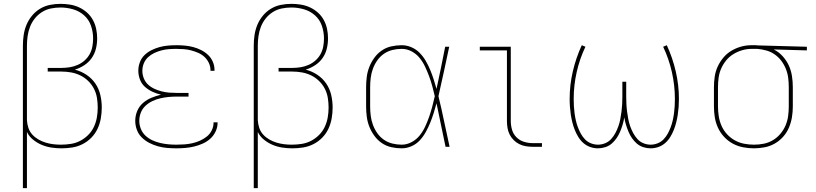

<svg xmlns="http://www.w3.org/2000/svg" viewBox="-20 -763 4240 998"><path d="M99 215V-525Q99 -553 103 -580.5Q107 -608 117.5 -633.5Q128 -659 146 -681Q164 -703 188 -717.5Q212 -732 239.5 -737.5Q267 -743 295 -743Q319 -743 344 -739Q369 -735 391.5 -724.5Q414 -714 432.5 -697.5Q451 -681 463 -659Q475 -637 480 -612.5Q485 -588 485 -564V-563Q485 -536 478.5 -509.5Q472 -483 456.5 -461Q441 -439 418 -424Q395 -409 369 -401Q401 -393 429 -374.5Q457 -356 475.5 -329Q494 -302 501.5 -269.5Q509 -237 509 -204Q509 -176 504 -147.5Q499 -119 487 -93.5Q475 -68 455 -47.5Q435 -27 409.5 -14Q384 -1 356 3.5Q328 8 300 8Q273 8 247 4Q221 0 197 -10Q173 -20 152 -37Q131 -54 120 -77V215ZM296 -11Q322 -11 348 -15Q374 -19 397 -31Q420 -43 438.5 -61.5Q457 -80 468 -103.5Q479 -127 483.5 -152.5Q488 -178 488 -204Q488 -229 484 -254Q480 -279 468.5 -301.5Q457 -324 438.5 -342Q420 -360 397.5 -371Q375 -382 350 -386.5Q325 -391 300 -391H228V-410H300Q321 -410 342.5 -413.5Q364 -417 383.5 -425.5Q403 -434 419 -448Q435 -462 445.5 -480.5Q456 -499 460 -520.5Q464 -542 464 -563Q464 -563 464 -563Q464 -563 464 -563Q464 -597 453 -629Q442 -661 417.5 -683Q393 -705 360.5 -714.5Q328 -724 295 -724Q270 -724 245 -719Q220 -714 198.5 -700.5Q177 -687 161 -667Q145 -647 136 -623.5Q127 -600 123.5 -575Q120 -550 120 -525V-146V-139Q121 -118 127.5 -98.5Q134 -79 147.5 -64Q161 -49 179 -38.5Q197 -28 216.5 -22Q236 -16 256 -13.5Q276 -11 296 -11Z M897 8Q873 8 849 6Q825 4 801.5 -2.5Q778 -9 756.5 -20Q735 -31 717.5 -48Q700 -65 691.5 -88Q683 -111 683 -135Q683 -161 693 -185.5Q703 -210 723 -227.5Q743 -245 767.5 -255Q792 -265 817 -271Q794 -276 772.5 -286Q751 -296 733.5 -311.5Q716 -327 707.5 -349.5Q699 -372 699 -396Q699 -418 707 -439.5Q715 -461 731 -476.5Q747 -492 767 -502Q787 -512 808.5 -518Q830 -524 852.5 -526Q875 -528 897 -528Q919 -528 941 -526Q963 -524 984 -518.5Q1005 -513 1025 -503Q1045 -493 1061 -478Q1077 -463 1086 -442.5Q1095 -422 1095 -400Q1095 -398 1095 -397Q1095 -396 1095 -395H1074Q1074 -396 1074 -397Q1074 -398 1074 -399Q1074 -418 1065.5 -436Q1057 -454 1043 -467Q1029 -480 1011 -488Q993 -496 974 -501Q955 -506 935.5 -507.5Q916 -509 897 -509Q877 -509 857.5 -507.5Q838 -506 819 -501Q800 -496 782 -487.5Q764 -479 749.5 -465.5Q735 -452 727.5 -433.5Q720 -415 720 -395Q720 -375 727.5 -356Q735 -337 749.5 -323.5Q764 -310 782.5 -301.5Q801 -293 820.5 -288Q840 -283 860 -281.5Q880 -280 900 -280H960V-261H900Q878 -261 856.5 -259Q835 -257 813.5 -252Q792 -247 772 -237.5Q752 -228 736 -213Q720 -198 712 -177.5Q704 -157 704 -135Q704 -114 712 -93.5Q720 -73 736 -58Q752 -43 771.5 -34Q791 -25 812 -20Q833 -15 854.5 -13Q876 -11 897 -11Q918 -11 938.5 -12.5Q959 -14 979.5 -18.5Q1000 -23 1019 -31.5Q1038 -40 1054.5 -53Q1071 -66 1080.5 -85Q1090 -104 1090 -125Q1090 -125 1090 -125.5Q1090 -126 1090 -127H1111Q1111 -126 1111 -125.5Q1111 -125 1111 -124Q1111 -101 1100.5 -79Q1090 -57 1072.5 -41.5Q1055 -26 1033.5 -16.5Q1012 -7 989.5 -1.5Q967 4 943.5 6Q920 8 897 8Z M1299 215V-525Q1299 -553 1303 -580.5Q1307 -608 1317.5 -633.5Q1328 -659 1346 -681Q1364 -703 1388 -717.5Q1412 -732 1439.5 -737.5Q1467 -743 1495 -743Q1519 -743 1544 -739Q1569 -735 1591.5 -724.5Q1614 -714 1632.5 -697.5Q1651 -681 1663 -659Q1675 -637 1680 -612.5Q1685 -588 1685 -564V-563Q1685 -536 1678.5 -509.5Q1672 -483 1656.5 -461Q1641 -439 1618 -424Q1595 -409 1569 -401Q1601 -393 1629 -374.5Q1657 -356 1675.5 -329Q1694 -302 1701.5 -269.5Q1709 -237 1709 -204Q1709 -176 1704 -147.5Q1699 -119 1687 -93.5Q1675 -68 1655 -47.5Q1635 -27 1609.5 -14Q1584 -1 1556 3.5Q1528 8 1500 8Q1473 8 1447 4Q1421 0 1397 -10Q1373 -20 1352 -37Q1331 -54 1320 -77V215ZM1496 -11Q1522 -11 1548 -15Q1574 -19 1597 -31Q1620 -43 1638.5 -61.5Q1657 -80 1668 -103.5Q1679 -127 1683.5 -152.5Q1688 -178 1688 -204Q1688 -229 1684 -254Q1680 -279 1668.5 -301.5Q1657 -324 1638.5 -342Q1620 -360 1597.5 -371Q1575 -382 1550 -386.5Q1525 -391 1500 -391H1428V-410H1500Q1521 -410 1542.5 -413.5Q1564 -417 1583.5 -425.5Q1603 -434 1619 -448Q1635 -462 1645.5 -480.5Q1656 -499 1660 -520.5Q1664 -542 1664 -563Q1664 -563 1664 -563Q1664 -563 1664 -563Q1664 -597 1653 -629Q1642 -661 1617.5 -683Q1593 -705 1560.5 -714.5Q1528 -724 1495 -724Q1470 -724 1445 -719Q1420 -714 1398.5 -700.5Q1377 -687 1361 -667Q1345 -647 1336 -623.5Q1327 -600 1323.5 -575Q1320 -550 1320 -525V-146V-139Q1321 -118 1327.5 -98.5Q1334 -79 1347.5 -64Q1361 -49 1379 -38.5Q1397 -28 1416.5 -22Q1436 -16 1456 -13.5Q1476 -11 1496 -11Z M2068 8Q2041 8 2014 2Q1987 -4 1964.5 -19.5Q1942 -35 1926 -57Q1910 -79 1900 -104Q1890 -129 1886.5 -156Q1883 -183 1883 -210V-310Q1883 -337 1886.5 -364Q1890 -391 1900 -416Q1910 -441 1926 -463Q1942 -485 1964.5 -500.5Q1987 -516 2014 -522Q2041 -528 2068 -528Q2094 -528 2118.5 -517.5Q2143 -507 2161.5 -488Q2180 -469 2193 -446.5Q2206 -424 2216 -400Q2226 -376 2234 -351Q2242 -326 2249 -301Q2261 -355 2272 -410Q2283 -465 2294 -520H2315Q2301 -456 2287.5 -391.5Q2274 -327 2259 -263Q2275 -198 2288.5 -132Q2302 -66 2317 0H2296Q2284 -56 2272.5 -112.5Q2261 -169 2249 -226Q2242 -200 2234 -174.5Q2226 -149 2216 -124.5Q2206 -100 2193 -76.5Q2180 -53 2162 -33.5Q2144 -14 2119 -3Q2094 8 2068 8ZM2068 -11Q2095 -11 2120 -24.5Q2145 -38 2162 -59.5Q2179 -81 2190.5 -106Q2202 -131 2211 -157Q2220 -183 2227 -209.5Q2234 -236 2240 -263Q2234 -289 2227 -315Q2220 -341 2210.5 -366.5Q2201 -392 2189.5 -416.5Q2178 -441 2161 -462Q2144 -483 2119.5 -496Q2095 -509 2068 -509Q2043 -509 2019 -503Q1995 -497 1975 -483Q1955 -469 1941 -449Q1927 -429 1918.5 -406Q1910 -383 1907 -358.5Q1904 -334 1904 -310V-210Q1904 -186 1907 -161.5Q1910 -137 1918.5 -114Q1927 -91 1941 -71Q1955 -51 1975 -37Q1995 -23 2019 -17Q2043 -11 2068 -11Z M2749 0Q2731 0 2713 -3Q2695 -6 2679 -14Q2663 -22 2650 -35Q2637 -48 2629 -64Q2621 -80 2618 -98Q2615 -116 2615 -134V-501H2474V-520H2635V-134Q2635 -111 2641.5 -88.5Q2648 -66 2664.5 -49.5Q2681 -33 2703.5 -26Q2726 -19 2749 -19H2797V0Z M3088 8Q3067 8 3047.5 1Q3028 -6 3012.5 -19.5Q2997 -33 2986 -51Q2975 -69 2967.5 -88Q2960 -107 2955 -127Q2950 -147 2947 -167Q2944 -187 2942.5 -207.5Q2941 -228 2941 -249Q2941 -321 2957.5 -392Q2974 -463 3004 -528L3023 -520Q2993 -457 2977.5 -388Q2962 -319 2962 -249Q2962 -230 2963 -211.5Q2964 -193 2966.5 -174.5Q2969 -156 2973 -138Q2977 -120 2983.5 -102.5Q2990 -85 2999 -68.5Q3008 -52 3021 -38.5Q3034 -25 3052 -18Q3070 -11 3088 -11Q3107 -11 3125.5 -18.5Q3144 -26 3157 -40.5Q3170 -55 3179 -72Q3188 -89 3194.5 -107.5Q3201 -126 3204.5 -145Q3208 -164 3210.5 -183Q3213 -202 3214 -221.5Q3215 -241 3215 -260V-338H3235V-260Q3235 -241 3236 -221.5Q3237 -202 3239.5 -183Q3242 -164 3245.5 -145Q3249 -126 3255.5 -107.5Q3262 -89 3271 -72Q3280 -55 3293 -40.5Q3306 -26 3324.5 -18.5Q3343 -11 3362 -11Q3380 -11 3398 -18Q3416 -25 3429 -38.5Q3442 -52 3451 -68.5Q3460 -85 3466.5 -102.5Q3473 -120 3477 -138Q3481 -156 3483.5 -174.5Q3486 -193 3487 -211.5Q3488 -230 3488 -249Q3488 -319 3472.5 -388Q3457 -457 3427 -520L3446 -528Q3476 -463 3492.5 -392Q3509 -321 3509 -249Q3509 -228 3507.5 -207.5Q3506 -187 3503 -167Q3500 -147 3495 -127Q3490 -107 3482.5 -88Q3475 -69 3464 -51Q3453 -33 3437.5 -19.5Q3422 -6 3402.5 1Q3383 8 3362 8Q3362 8 3362 8Q3362 8 3362 8Q3343 8 3324 2Q3305 -4 3290.5 -16.5Q3276 -29 3265 -45Q3254 -61 3246.5 -79Q3239 -97 3233.5 -115.5Q3228 -134 3225 -153Q3222 -134 3216.5 -115.5Q3211 -97 3203.5 -79Q3196 -61 3185 -45Q3174 -29 3159.5 -16.5Q3145 -4 3126 2Q3107 8 3088 8Q3088 8 3088 8Q3088 8 3088 8Z M3899 8Q3871 8 3842.5 2.5Q3814 -3 3789 -16.5Q3764 -30 3744 -51.5Q3724 -73 3712 -99Q3700 -125 3695.5 -153Q3691 -181 3691 -210V-310Q3691 -337 3695 -364.5Q3699 -392 3710.5 -417Q3722 -442 3740 -463.5Q3758 -485 3781.5 -499Q3805 -513 3831.5 -520.5Q3858 -528 3886 -528Q3889 -528 3892.5 -528Q3896 -528 3900 -528Q3905 -528 3909 -528Q3913 -528 3918 -527L4174 -520V-501L4002 -506Q4028 -493 4048 -471Q4068 -449 4080 -423Q4092 -397 4096.5 -368Q4101 -339 4101 -310V-210Q4101 -182 4096.5 -154Q4092 -126 4081 -100Q4070 -74 4051 -52.5Q4032 -31 4007.5 -17Q3983 -3 3955 2.5Q3927 8 3899 8ZM3899 -11Q3925 -11 3950 -16Q3975 -21 3997 -34Q4019 -47 4036 -67Q4053 -87 4063 -110.5Q4073 -134 4076.5 -159Q4080 -184 4080 -210V-310Q4080 -334 4077 -358Q4074 -382 4065 -404.5Q4056 -427 4041.5 -446.5Q4027 -466 4007 -480Q3987 -494 3963.5 -500.5Q3940 -507 3916 -509H3900Q3897 -509 3893.5 -509Q3890 -509 3887 -509Q3862 -509 3838 -502Q3814 -495 3792.5 -482Q3771 -469 3755 -449.5Q3739 -430 3729 -407.5Q3719 -385 3715.5 -360Q3712 -335 3712 -310V-210Q3712 -184 3716 -158.5Q3720 -133 3730.5 -109Q3741 -85 3759 -65.5Q3777 -46 3799.5 -33.5Q3822 -21 3847.5 -16Q3873 -11 3899 -11Z"/></svg>

Font: Zed Sans Thin Extended
Style: Regular
Weight: 100
Width: 7
Designer: Belleve Invis
Foundry: Belleve Invis
Version: Version 1.0.0; ttfautohint (v1.8.4)